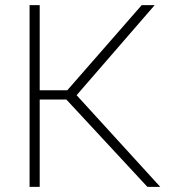

<svg xmlns="http://www.w3.org/2000/svg" viewBox="-20 -731 676 751"><path d="M135.3 -710.9V0H95.7V-710.9ZM585 -710.9 265.1 -341.8H119.1L119.6 -377.9H243.2L534.2 -710.9ZM556.6 0 236.3 -345.2 260.3 -379.9 606.9 0Z"/></svg>

Font: Roboto ExtraLight
Style: Regular
Weight: 250
Designer: Christian Robertson
Foundry: Google
Version: Version 3.009; 2024